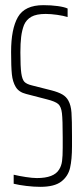

<svg xmlns="http://www.w3.org/2000/svg" viewBox="-20 -716 322 744"><path d="M33 -4V-39Q54 -34 80 -30Q106 -26 123 -26Q189 -26 209 -59Q218 -73 220.5 -92Q223 -111 223 -143V-183Q223 -252 220 -277.5Q217 -303 205.5 -313Q194 -323 162 -331L81 -352Q53 -359 41 -379Q29 -399 26 -428Q23 -457 23 -515Q23 -604 49.5 -650Q76 -696 148 -696Q178 -696 203.5 -692.5Q229 -689 242 -683V-650Q226 -655 201.5 -658.5Q177 -662 157 -662Q121 -662 101.5 -651Q82 -640 73 -619Q65 -598 62 -573Q59 -548 59 -513Q59 -457 62.5 -432.5Q66 -408 74.5 -399Q83 -390 104 -385L179 -366Q206 -359 221.5 -350Q237 -341 245 -326Q255 -308 257 -279.5Q259 -251 259 -188V-149Q259 -98 251.5 -65.5Q244 -33 217.5 -12.5Q191 8 136 8Q111 8 82 4.5Q53 1 33 -4Z"/></svg>

Font: Saira Ultra Condensed Thin
Style: Regular
Weight: 100
Width: 1
Designer: Hector Gatti with collaboration of the Omnibus-Type team
Foundry: Omnibus-Type
Version: Version 1.001; ttfautohint (v1.8)